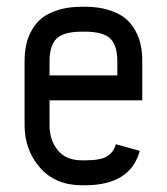

<svg xmlns="http://www.w3.org/2000/svg" viewBox="-20 -532 490 564"><path d="M125.5 -237.3V-164.6Q125.5 -120.6 149.7 -90.8Q173.8 -61 220.7 -61H229.5Q275.9 -61 294.9 -73Q314 -85 320.3 -108.4L390.6 -88.9Q363.3 12.2 229.5 12.2H220.7Q142.6 12.2 97.4 -39.6Q52.2 -91.3 52.2 -164.6V-351.1Q52.2 -377 56.6 -398.9Q61 -420.9 72.8 -442.4Q84.5 -463.9 103 -478.8Q121.6 -493.7 151.6 -502.9Q181.6 -512.2 220.7 -512.2H229.5Q268.6 -512.2 298.6 -502.9Q328.6 -493.7 347.2 -478.8Q365.7 -463.9 377.4 -442.4Q389.2 -420.9 393.6 -398.9Q397.9 -377 397.9 -351.1V-237.3ZM324.7 -310.5V-351.1Q324.7 -398.9 303.7 -418.9Q282.7 -439 229.5 -439H220.7Q167.5 -439 146.5 -418.9Q125.5 -398.9 125.5 -351.1V-310.5Z"/></svg>

Font: Anka/Coder Narrow
Style: Regular
Weight: 400
Width: 3
Monospace: yes
Version: Version 001.100